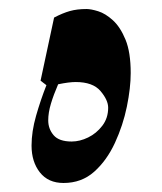

<svg xmlns="http://www.w3.org/2000/svg" viewBox="-20 -405 360 426"><path d="M121 1Q87 1 68.5 -22.5Q50 -46 50 -82Q50 -113 60 -148Q70 -183 83 -216L70 -226L100 -366Q119 -376 135 -380.5Q151 -385 172 -385Q182 -385 198 -380Q214 -375 230.5 -360Q247 -345 258.5 -317Q270 -289 270 -243Q270 -210 261.5 -168.5Q253 -127 235 -88Q217 -49 189 -24Q161 1 121 1ZM87 -138Q87 -119 99 -105Q111 -91 139 -91Q157 -91 175.5 -100Q194 -109 207 -126Q220 -143 220 -166Q220 -183 203 -203Q186 -223 148 -223Q133 -223 109 -218Q99 -195 93 -175Q87 -155 87 -138Z"/></svg>

Font: Gulzar
Style: Regular
Weight: 400
Designer: Borna Izadpanah, Alice Savoie, Simon Cozens, Fiona Ross
Version: Version 1.000;[7b34f74]; ttfautohint (v1.8.4)